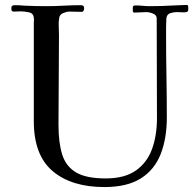

<svg xmlns="http://www.w3.org/2000/svg" viewBox="-20 -753 796 778"><path d="M743 -717Q743 -707 738 -705Q733 -703 725 -703Q718 -703 711 -703.5Q704 -704 697 -704Q683 -704 669.5 -699.5Q656 -695 654 -678Q653 -661 653 -643Q653 -625 653 -607Q653 -525 654.5 -442.5Q656 -360 656 -277Q656 -192 631 -128.5Q606 -65 550.5 -30Q495 5 403 5Q270 5 193.5 -59.5Q117 -124 117 -262V-660Q117 -665 117.5 -670.5Q118 -676 117 -680Q116 -699 97.5 -703Q79 -707 64 -707Q57 -707 49.5 -706.5Q42 -706 34 -706Q31 -706 27 -710Q26 -714 26 -721Q26 -732 39 -732Q50 -732 60 -731.5Q70 -731 80 -730Q103 -729 125 -728.5Q147 -728 169 -728Q204 -728 238.5 -730Q273 -732 308 -732Q321 -732 321 -720Q321 -716 319 -710.5Q317 -705 311 -705Q298 -705 286 -705.5Q274 -706 261 -706Q250 -706 236 -700Q222 -694 220 -681Q217 -665 218 -646.5Q219 -628 219 -611Q219 -520 218 -429Q217 -338 217 -247Q217 -175 232 -127Q247 -79 288 -54.5Q329 -30 408 -30Q485 -30 530.5 -62Q576 -94 596 -149Q616 -204 616 -274Q616 -375 615.5 -476Q615 -577 615 -678Q615 -692 600 -698Q585 -704 573 -704Q561 -704 549 -703Q537 -702 524 -702Q518 -702 518 -711Q518 -719 518.5 -725Q519 -731 529 -731Q543 -731 558 -729.5Q573 -728 587 -728Q637 -728 686 -731Q699 -731 711.5 -732Q724 -733 736 -733Q742 -733 742.5 -727Q743 -721 743 -717Z"/></svg>

Font: Kaisei Decol
Style: Regular
Weight: 400
Designer: Font-Kai, 金井和夫
Foundry: KAZUO KANAI
Version: Version 5.003